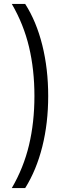

<svg xmlns="http://www.w3.org/2000/svg" viewBox="-20 -762 369 976"><path d="M40 194Q100 91 127.5 -24.5Q155 -140 155 -274Q155 -408 127.5 -523.5Q100 -639 40 -742H108Q165 -653 195 -532.5Q225 -412 225 -274Q225 -136 195 -16.5Q165 103 108 194Z"/></svg>

Font: Montserrat Thin
Style: Regular
Weight: 400
Version: Version 9.000